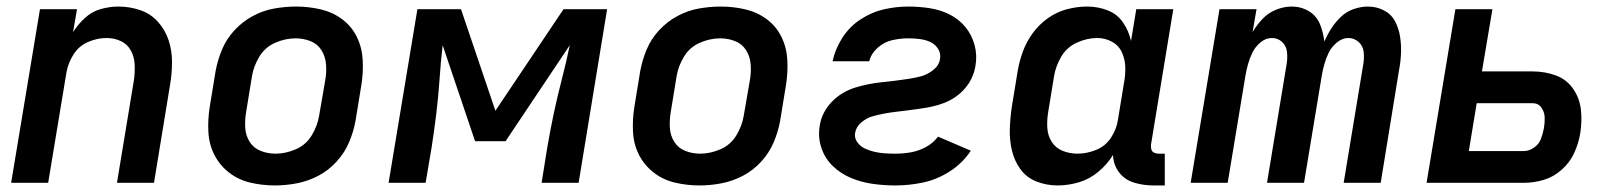

<svg xmlns="http://www.w3.org/2000/svg" viewBox="-20 -558 4936 586"><path d="M14 0H127L183 -338Q188 -366 204.5 -392Q221 -418 249 -430Q277 -442 305 -442Q329 -442 349 -432.5Q369 -423 379.5 -403.5Q390 -384 391 -361Q392 -338 389 -315L337 0H450L499 -299Q505 -334 505 -369Q505 -404 494.5 -435.5Q484 -467 462 -491.5Q440 -516 408 -527Q376 -538 341 -538Q315 -538 288 -530.5Q261 -523 239.5 -503.5Q218 -484 203 -460L215 -530H102Z M819 8Q852 8 886 1.5Q920 -5 951.5 -21.5Q983 -38 1007.5 -65Q1032 -92 1045.5 -124Q1059 -156 1065 -189L1083 -299Q1089 -337 1087 -375Q1085 -413 1069 -445.5Q1053 -478 1024 -499.5Q995 -521 958.5 -529.5Q922 -538 884 -538Q851 -538 817 -532Q783 -526 751.5 -509Q720 -492 695.5 -465.5Q671 -439 657.5 -406.5Q644 -374 638 -341L620 -231Q614 -193 616 -155Q618 -117 634.5 -85Q651 -53 679.5 -31Q708 -9 744.5 -0.5Q781 8 819 8ZM821 -89Q797 -89 775.5 -97.5Q754 -106 742 -125Q730 -144 728.5 -167.5Q727 -191 731 -215L749 -325Q754 -356 771.5 -385Q789 -414 820 -427.5Q851 -441 882 -441Q906 -441 927.5 -432.5Q949 -424 961 -405Q973 -386 975 -362.5Q977 -339 973 -315L954 -205Q949 -174 931.5 -145Q914 -116 883 -102.5Q852 -89 821 -89Z M1166 0H1279L1297 -106Q1305 -158 1311.5 -210.5Q1318 -263 1321.5 -315.5Q1325 -368 1331 -420L1430 -127H1523L1719 -420Q1708 -367 1694.5 -315Q1681 -263 1670 -211Q1659 -159 1650 -106L1633 0H1746L1833 -530H1700L1492 -220L1387 -530H1254Z M2115 8Q2148 8 2182 1.5Q2216 -5 2247.5 -21.5Q2279 -38 2303.5 -65Q2328 -92 2341.5 -124Q2355 -156 2361 -189L2379 -299Q2385 -337 2383 -375Q2381 -413 2365 -445.5Q2349 -478 2320 -499.5Q2291 -521 2254.5 -529.5Q2218 -538 2180 -538Q2147 -538 2113 -532Q2079 -526 2047.5 -509Q2016 -492 1991.5 -465.5Q1967 -439 1953.5 -406.5Q1940 -374 1934 -341L1916 -231Q1910 -193 1912 -155Q1914 -117 1930.5 -85Q1947 -53 1975.5 -31Q2004 -9 2040.5 -0.5Q2077 8 2115 8ZM2117 -89Q2093 -89 2071.5 -97.5Q2050 -106 2038 -125Q2026 -144 2024.5 -167.5Q2023 -191 2027 -215L2045 -325Q2050 -356 2067.5 -385Q2085 -414 2116 -427.5Q2147 -441 2178 -441Q2202 -441 2223.5 -432.5Q2245 -424 2257 -405Q2269 -386 2271 -362.5Q2273 -339 2269 -315L2250 -205Q2245 -174 2227.5 -145Q2210 -116 2179 -102.5Q2148 -89 2117 -89Z M2713 8Q2755 8 2797.5 -1Q2840 -10 2879 -35Q2918 -60 2943 -98L2843 -141Q2828 -121 2805.5 -109Q2783 -97 2759.5 -93Q2736 -89 2713 -89Q2697 -89 2681 -90Q2665 -91 2649.5 -94.5Q2634 -98 2620 -104.5Q2606 -111 2596.5 -124Q2587 -137 2590 -153Q2593 -171 2609 -184.5Q2625 -198 2643 -203Q2661 -208 2679.5 -211.5Q2698 -215 2716.5 -217Q2735 -219 2753 -221.5Q2771 -224 2789.5 -226.5Q2808 -229 2826 -233Q2844 -237 2862 -244Q2880 -251 2896 -262Q2912 -273 2925 -288Q2938 -303 2946 -320.5Q2954 -338 2957 -356Q2963 -389 2954.5 -420.5Q2946 -452 2926 -476Q2906 -500 2878 -514Q2850 -528 2817.5 -533Q2785 -538 2752 -538Q2715 -538 2677.5 -529.5Q2640 -521 2606 -498.5Q2572 -476 2550.5 -442Q2529 -408 2521 -371H2633Q2639 -395 2659 -412.5Q2679 -430 2703.5 -435.5Q2728 -441 2752 -441Q2769 -441 2786 -439Q2803 -437 2818 -430.5Q2833 -424 2842.5 -410Q2852 -396 2849 -378Q2846 -358 2828 -344Q2810 -330 2790.5 -325Q2771 -320 2751 -317Q2731 -314 2711 -311.5Q2691 -309 2671 -307Q2651 -305 2631 -301Q2611 -297 2591 -291Q2571 -285 2552.5 -274Q2534 -263 2519 -247.5Q2504 -232 2494.5 -213.5Q2485 -195 2482 -175Q2476 -139 2487 -106.5Q2498 -74 2522 -51Q2546 -28 2577 -15Q2608 -2 2642.5 3Q2677 8 2713 8Z M3208 8Q3240 8 3272.5 -1.5Q3305 -11 3332 -33.5Q3359 -56 3377 -85Q3378 -55 3395.5 -32Q3413 -9 3441.5 -0.5Q3470 8 3500 8H3535V-89H3516Q3509 -89 3502.5 -92Q3496 -95 3494 -102Q3492 -109 3493 -117L3561 -530H3448L3432 -433Q3425 -464 3407.5 -489.5Q3390 -515 3360.5 -526.5Q3331 -538 3298 -538Q3268 -538 3237 -530Q3206 -522 3179 -503Q3152 -484 3132.5 -457.5Q3113 -431 3102 -401Q3091 -371 3086 -341L3068 -231Q3063 -197 3062 -163.5Q3061 -130 3068.5 -98.5Q3076 -67 3094.5 -41.5Q3113 -16 3143.5 -4Q3174 8 3208 8ZM3269 -89Q3245 -89 3223.5 -97.5Q3202 -106 3190 -125Q3178 -144 3176.5 -167.5Q3175 -191 3179 -215L3197 -325Q3202 -356 3219 -385Q3236 -414 3267 -428Q3298 -442 3329 -442Q3353 -442 3374 -430.5Q3395 -419 3404.5 -397.5Q3414 -376 3414.5 -351.5Q3415 -327 3410 -302L3392 -192Q3388 -164 3371 -138Q3354 -112 3325.5 -100.5Q3297 -89 3269 -89Z M3614 0H3727L3781 -326Q3784 -344 3789 -362Q3794 -380 3802.5 -397.5Q3811 -415 3827 -428.5Q3843 -442 3862 -442Q3880 -442 3893 -430Q3906 -418 3908 -399.5Q3910 -381 3907 -363L3847 0H3960L4014 -326Q4017 -344 4022 -362Q4027 -380 4035.5 -397.5Q4044 -415 4060.5 -428.5Q4077 -442 4095 -442Q4113 -442 4126.5 -430Q4140 -418 4142 -399.5Q4144 -381 4141 -363L4081 0H4194L4250 -344Q4255 -370 4256 -396Q4257 -422 4253 -447Q4249 -472 4237.5 -493.5Q4226 -515 4203.5 -526.5Q4181 -538 4155 -538Q4134 -538 4112 -530.5Q4090 -523 4073 -507Q4056 -491 4043.5 -471.5Q4031 -452 4022 -431Q4019 -459 4008.5 -484.5Q3998 -510 3974.5 -524Q3951 -538 3922 -538Q3899 -538 3875 -528.5Q3851 -519 3833.5 -500.5Q3816 -482 3803 -460L3815 -530H3702Z M4334 0H4631Q4661 0 4691.5 -9Q4722 -18 4747 -40.5Q4772 -63 4785 -92Q4798 -121 4803 -151Q4809 -188 4805 -223.5Q4801 -259 4781 -287.5Q4761 -316 4728 -328Q4695 -340 4658 -340H4503L4535 -530H4422ZM4463 -97 4487 -243H4658Q4675 -243 4684.5 -229.5Q4694 -216 4694.5 -199.5Q4695 -183 4692 -166Q4689 -150 4683 -134Q4677 -118 4662 -107.5Q4647 -97 4631 -97Z"/></svg>

Font: Iosevka Sparkle Semibold
Style: Italic
Weight: 600
Italic angle: -9°
Designer: Belleve Invis
Foundry: Belleve Invis
Version: Version 4.5.0; ttfautohint (v1.8.3)